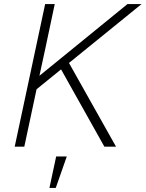

<svg xmlns="http://www.w3.org/2000/svg" viewBox="-20 -718 713 940"><path d="M52 0 201 -698H248L202 -481L173 -347L280 -434L604 -698H673L159 -281L99 0ZM491 0 264 -405 303 -436 548 0ZM222 202 255 48H307L253 202Z"/></svg>

Font: Azeret Mono Thin Thin
Style: Italic
Weight: 250
Italic angle: -12°
Version: Version 1.002